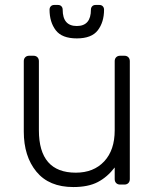

<svg xmlns="http://www.w3.org/2000/svg" viewBox="-20 -745 625 775"><path d="M276 10Q178 10 127 -52Q76 -114 76 -214V-498Q76 -508 82 -514Q88 -520 98 -520H115Q125 -520 131 -514Q137 -508 137 -498V-219Q137 -48 286 -48Q358 -48 400.5 -93.5Q443 -139 443 -219V-498Q443 -508 449 -514Q455 -520 465 -520H482Q492 -520 498 -514Q504 -508 504 -498V-22Q504 -12 498 -6Q492 0 482 0H465Q455 0 449 -6Q443 -12 443 -22V-69Q413 -30 374.5 -10Q336 10 276 10ZM290 -590Q230 -590 205 -623Q180 -656 180 -706Q180 -714 185 -719.5Q190 -725 199 -725H214Q223 -725 228 -719.5Q233 -714 233 -706Q233 -640 290 -640Q347 -640 347 -706Q347 -714 352 -719.5Q357 -725 366 -725H381Q390 -725 395 -719.5Q400 -714 400 -706Q400 -656 375 -623Q350 -590 290 -590Z"/></svg>

Font: Rubik AZ
Style: Regular
Weight: 300
Designer: Hubert and Fischer
Foundry: Hubert & Fischer
Version: Version 2.000